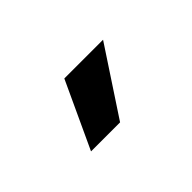

<svg xmlns="http://www.w3.org/2000/svg" viewBox="-30 -892 402 402"><g transform="rotate(-45 171.0 -690.5)"><path d="M82 -616.2H168L265.1 -763.7H150.4Z"/></g></svg>

Font: Raveo Medium
Style: Regular
Weight: 500
Designer: Jakub Foglar, Rasmus Andersson (Inter)
Foundry: Jakubfoglar.com
Version: Version 1.100;Glyphs 3.2.3 (3260)